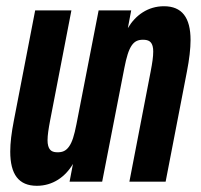

<svg xmlns="http://www.w3.org/2000/svg" viewBox="-20 -580 642 613"><path d="M97.7 13.2C148.4 13.2 188.5 -15.1 212.9 -56.6L202.1 0H306.2L377 -362.8C383.8 -397.5 390.6 -420.9 400.9 -435.5C410.2 -448.7 421.4 -453.1 436.5 -453.1C455.6 -453.1 463.4 -446.3 467.3 -432.6C468.8 -427.7 469.2 -421.4 469.2 -415C469.2 -398.9 466.3 -378.9 460.9 -351.1L393.1 0H508.8L576.7 -351.1C584.5 -390.6 588.4 -425.3 588.4 -452.1C588.4 -523.9 561 -560.1 503.4 -560.1C452.6 -560.1 412.6 -531.7 388.2 -490.2L398.9 -546.9H294.9L224.1 -183.6C216.8 -146.5 210.4 -126 200.2 -111.8C190.4 -98.1 179.2 -93.8 164.1 -93.8C147.9 -93.8 138.2 -98.6 133.8 -114.7C132.3 -119.6 131.8 -126 131.8 -132.3C131.8 -147.9 134.8 -168 140.1 -195.8L208 -546.9H92.3L24.4 -195.8C16.6 -155.8 12.7 -124 12.7 -96.2C12.7 -23.4 39.6 13.2 97.7 13.2Z"/></svg>

Font: Hack
Style: Bold Oblique
Weight: 700
Italic angle: -12°
Monospace: yes
Designer: Christopher Simpkins
Foundry: Christopher Simpkins
Version: Version 2.010